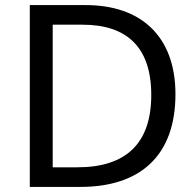

<svg xmlns="http://www.w3.org/2000/svg" viewBox="-20 -734 770 754"><path d="M669 -364C669 -593 532 -714 317 -714H97V0H296C531 0 669 -123 669 -364ZM574 -361C574 -173 477 -77 284 -77H187V-637H304C476 -637 574 -551 574 -361Z"/></svg>

Font: Noto Sans Psalter Pahlavi
Style: Regular
Weight: 400
Designer: Monotype Design Team
Foundry: Monotype Imaging Inc.
Version: Version 2.002